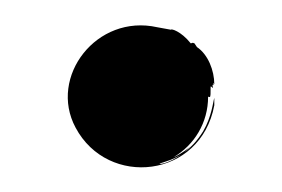

<svg xmlns="http://www.w3.org/2000/svg" viewBox="-20 -123 228 155"><path d="M153 -54C152 -55 152 -56 152 -56L153 -55C153 -66 148 -79 139 -85L137 -88C135 -89 135 -88 134 -88C126 -98 118 -100 118 -99L107 -101C58 -112 19 -61 41 -20C67 29 142 21 153 -38V-44C152 -41 151 -29 144 -17C139 -9 134 -4 129 0L134 -5C133 -4 127 1 120 4C137 -6 148 -24 148 -45C150 -44 150 -45 150 -50C150 -55 150 -53 152 -52C151 -55 152 -55 153 -54ZM126 2C116 9 108 10 109 9C115 7 119 6 126 2Z"/></svg>

Font: HIVNotRetro
Style: Regular
Weight: 400
Designer: Feorag
Foundry: Feorag
Version: Version 1.000;PS 001.000;hotconv 1.0.88;makeotf.lib2.5.64775